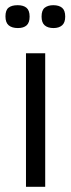

<svg xmlns="http://www.w3.org/2000/svg" viewBox="-20 -719 274 739"><path d="M80 0V-514H154V0ZM186 -611Q164 -611 152 -621.5Q140 -632 140 -655Q140 -680 152.5 -689.5Q165 -699 185 -699Q207 -699 219 -689Q231 -679 231 -655Q231 -632 219 -621.5Q207 -611 186 -611ZM49 -611Q26 -611 13.5 -621.5Q1 -632 1 -656Q1 -680 13 -689.5Q25 -699 48 -699Q70 -699 82 -689Q94 -679 94 -655Q94 -632 82.5 -621.5Q71 -611 49 -611Z"/></svg>

Font: Bricolage Grotesque Light
Style: Regular
Weight: 300
Designer: Mathieu Triay
Foundry: Atelier Triay
Version: Version 1.000;gftools[0.9.30]